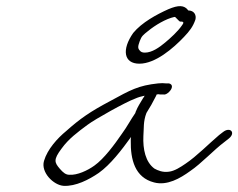

<svg xmlns="http://www.w3.org/2000/svg" viewBox="-20 -710 774 624"><path d="M123 -187C112 -150 154 -108 187 -106C226 -104 269 -126 301 -148C339 -175 375 -222 406 -265C405 -261 405 -257 405 -253C404 -192 418 -133 481 -117C523 -106 565 -130 598 -154C635 -179 675 -223 710 -249L724 -260C747 -279 728 -299 705 -281L692 -271C660 -244 619 -202 583 -178C567 -167 547 -154 529 -152C509 -149 493 -156 482 -162C453 -183 444 -225 446 -268C448 -292 445 -315 456 -343C468 -362 477 -378 486 -396C487 -399 489 -401 489 -403C494 -404 497 -404 500 -403H511C525 -399 554 -433 529 -439H519C512 -440 504 -440 494 -439C429 -432 405 -418 337 -381C273 -347 241 -325 195 -284C167 -261 134 -225 123 -187ZM180 -227C203 -259 233 -281 264 -304C289 -323 390 -379 418 -389C429 -394 440 -397 450 -399C449 -396 447 -394 445 -391C436 -376 427 -362 422 -349C421 -347 420 -345 420 -343C404 -320 393 -298 376 -275C352 -240 318 -194 287 -172C265 -156 231 -140 205 -142C194 -142 185 -149 174 -162C157 -182 153 -191 180 -227ZM413 -603C375 -549 382 -503 433 -503C485 -503 543 -553 578 -590C596 -609 607 -623 615 -646C619 -661 611 -676 592 -676C579 -694 560 -694 527 -680C489 -663 441 -637 413 -603ZM576 -637C576 -634 574 -631 571 -627C558 -608 535 -587 517 -572C498 -556 474 -539 451 -539C443 -539 438 -541 435 -545C427 -553 428 -559 434 -576C440 -593 446 -597 461 -609C484 -628 519 -649 547 -655C549 -655 551 -654 553 -651L561 -643C563 -640 567 -639 572 -640C573 -639 575 -638 576 -637Z"/></svg>

Font: Stray Cat
Style: SuObl
Weight: 400
Version: Version 1.0